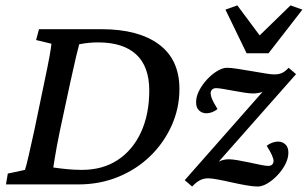

<svg xmlns="http://www.w3.org/2000/svg" viewBox="-20 -681 1137 709"><path d="M124 -573.2H354.5Q491.2 -573.2 566.9 -517.1Q642.6 -460.9 642.6 -352.5Q642.6 -281.2 613.8 -217.3Q585 -153.3 534.7 -104.5Q484.4 -55.7 416.5 -27.8Q348.6 0 269.5 0H2L8.8 -40L72.3 -53.7Q77.1 -68.4 85.9 -106.4Q94.7 -144.5 106.4 -198.2L142.6 -372.1Q156.2 -436.5 162.6 -471.2Q168.9 -505.9 169.9 -519.5L113.3 -533.2ZM272.5 -517.6Q268.6 -503.9 260.3 -469.2Q252 -434.6 238.3 -371.1L201.2 -198.2Q195.3 -169.9 190.4 -143.6Q185.5 -117.2 182.1 -96.2Q178.7 -75.2 176.8 -62.5Q204.1 -58.6 229.5 -56.2Q254.9 -53.7 283.2 -53.7Q358.4 -53.7 414.1 -89.8Q469.7 -126 500.5 -192.4Q531.2 -258.8 531.2 -346.7Q531.2 -435.5 482.9 -480Q434.6 -524.4 342.8 -524.4Q326.2 -524.4 309.6 -522.9Q293 -521.5 272.5 -517.6ZM768.6 -62.5 759.8 -66.4Q773.4 -77.1 789.6 -85Q805.7 -92.8 825.2 -92.8Q836.9 -92.8 857.4 -89.4Q877.9 -85.9 900.4 -81.1Q922.9 -76.2 941.9 -72.3Q960.9 -68.4 970.7 -68.4Q979.5 -68.4 984.9 -73.2Q990.2 -78.1 990.2 -86.9Q990.2 -93.8 984.4 -107.4Q978.5 -121.1 964.8 -142.6Q974.6 -150.4 985.8 -154.3Q997.1 -158.2 1006.8 -158.2Q1022.5 -158.2 1033.7 -147.9Q1044.9 -137.7 1044.9 -117.2Q1044.9 -96.7 1033.7 -74.7Q1022.5 -52.7 1004.9 -34.2Q987.3 -15.6 967.8 -3.9Q948.2 7.8 931.6 7.8Q916 7.8 890.1 3.4Q864.3 -1 836.4 -7.3Q808.6 -13.7 784.7 -18.1Q760.7 -22.5 749 -22.5Q732.4 -22.5 718.8 -15.6Q705.1 -8.8 689.5 7.8L662.1 -15.6L966.8 -361.3L975.6 -357.4Q963.9 -346.7 948.2 -341.3Q932.6 -335.9 914.1 -335.9Q901.4 -335.9 882.3 -338.9Q863.3 -341.8 842.8 -345.7Q822.3 -349.6 804.7 -352.5Q787.1 -355.5 778.3 -355.5Q768.6 -355.5 763.2 -350.1Q757.8 -344.7 757.8 -336.9Q757.8 -328.1 762.7 -315.9Q767.6 -303.7 783.2 -278.3Q773.4 -270.5 762.7 -266.6Q752 -262.7 742.2 -262.7Q726.6 -262.7 715.3 -272.9Q704.1 -283.2 704.1 -303.7Q704.1 -324.2 715.3 -346.2Q726.6 -368.2 744.1 -387.2Q761.7 -406.2 781.7 -418.5Q801.8 -430.7 818.4 -430.7Q833 -430.7 857.4 -426.8Q881.8 -422.9 908.2 -418.5Q934.6 -414.1 957.5 -410.2Q980.5 -406.2 992.2 -406.2Q1009.8 -406.2 1021.5 -411.6Q1033.2 -417 1045.9 -430.7L1073.2 -407.2ZM812.5 -645.5 856.4 -661.1 963.9 -516.6H904.3L1052.7 -661.1L1096.7 -645.5L971.7 -484.4H890.6Z"/></svg>

Font: Crimson Pro Medium
Style: Italic
Weight: 500
Italic angle: -12°
Designer: Jacques Le Bailly
Foundry: Baron von Fonthausen
Version: Version 1.003